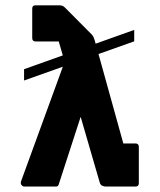

<svg xmlns="http://www.w3.org/2000/svg" viewBox="-20 -686 587 706"><path d="M368.5 0Q362.5 0 356 -3Q349.5 -6 347 -14L190.5 -552.5L238.5 -533.5H111Q98.5 -533.5 98.5 -546V-654Q98.5 -666.5 111 -666.5H198.5Q210.5 -666.5 218.5 -658.5L318 -558.5Q322 -554 324 -549.2Q326 -544.5 328 -538.5L433.5 -158.5H478Q490.5 -158.5 490.5 -146V-12.5Q490.5 0 478 0ZM71 0Q62.5 0 58.5 -6.5Q54.5 -13 58 -21L218.5 -461L236 -448.5L300.5 -330L195.5 -6.5Q193 0 185.5 0ZM68.5 -390V-431.5L473.5 -576V-534Z"/></svg>

Font: Jaro
Style: Regular
Weight: 400
Designer: Agyei Archer, Celine Hurka, Mirko Velimirović
Version: Version 1.000